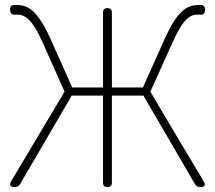

<svg xmlns="http://www.w3.org/2000/svg" viewBox="-20 -759 872 779"><path d="M705 -193 590 -387 681 -589C726 -689 754 -700 786 -700C787 -700 787 -700 788 -700C802 -697 810 -702 812 -716C814 -728 809 -736 797 -739C795 -739 792 -739 790 -739C737 -739 701 -717 648 -601L560 -404H434V-708C434 -720 428 -726 416 -726C404 -726 398 -720 398 -708V-404H273L185 -601C132 -717 96 -739 43 -739C40 -739 37 -739 35 -739C23 -736 19 -729 21 -717C23 -703 30 -697 44 -700C45 -700 45 -700 46 -700C77 -700 107 -689 152 -589L242 -387L26 -25C16 -8 20 0 40 0C50 0 57 -4 62 -13L271 -371H398V-18C398 -6 404 0 416 0C428 0 434 -6 434 -18V-371H498H562L771 -12C776 -4 783 0 792 0C811 0 816 -8 806 -24Z"/></svg>

Font: GenSenRounded2 TW EL
Style: Regular
Weight: 250
Version: Version 2.100;PS 2.1;hotconv 16.6.51;makeotf.lib2.5.65220 DE